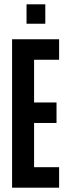

<svg xmlns="http://www.w3.org/2000/svg" viewBox="-20 -870 315 890"><path d="M36 0V-688H254V-593H138V-395H242V-300H138V-95H254V0ZM103 -760V-850H190V-760Z"/></svg>

Font: Saira UltraCondensed
Style: Bold
Weight: 700
Width: 1
Designer: Hector Gatti with collaboration of the Omnibus-Type team
Foundry: Omnibus-Type
Version: Version 1.101